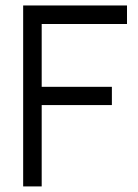

<svg xmlns="http://www.w3.org/2000/svg" viewBox="-20 -668 493 688"><path d="M129.4 0H63V-648.4H435.1V-582H129.4V-356.9H380.9V-291.5H129.4Z"/></svg>

Font: Potro Sans Bangla
Style: Regular
Weight: 400
Designer: Jayed Ahsan Saad
Foundry: Codepotro
Version: Potro Sans Bangla;Version 0.996;CodepotroFonts;